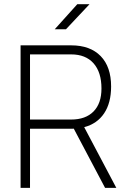

<svg xmlns="http://www.w3.org/2000/svg" viewBox="-20 -914 626 934"><path d="M80.1 0V-693.4H326.2Q418.9 -693.4 469.7 -641.1Q520.5 -588.9 520.5 -493.2Q520.5 -413.6 486.6 -362.8Q452.6 -312 389.6 -295.4L545.9 0H491.2L338.9 -288.1Q332.5 -287.6 326.2 -287.6H126V0ZM126 -332.5H326.2Q396.5 -332.5 435.1 -371.8Q473.6 -411.1 473.6 -483.4Q473.6 -562.5 435.1 -606Q396.5 -649.4 326.2 -649.4H126ZM246.1 -771.5 356 -893.6H415.5L300.8 -771.5Z"/></svg>

Font: Cascadia Code NF ExtraLight
Style: Regular
Weight: 200
Monospace: yes
Designer: Aaron Bell
Foundry: Saja Typeworks
Version: Version 2404.023; ttfautohint (v1.8.4)